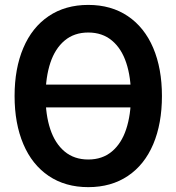

<svg xmlns="http://www.w3.org/2000/svg" viewBox="-20 -755 726 790"><path d="M139.8 -313.2V-406.8H553V-313.2ZM343.2 15Q248.8 15 180.3 -31.2Q111.9 -77.5 76 -162.1Q40 -246.8 40 -360Q40 -473.2 76 -557.8Q111.9 -642.4 180.3 -688.6Q248.8 -734.8 343.2 -734.8Q437.6 -734.8 506 -688.6Q574.4 -642.4 610.4 -557.8Q646.3 -473.2 646.3 -360Q646.3 -246.1 610.4 -161.5Q574.5 -76.9 506.1 -31Q437.7 15 343.2 15ZM343.2 -98.7Q401 -98.7 440.4 -131.7Q479.8 -164.7 499.2 -223.5Q518.7 -282.4 518.8 -360Q519 -437.4 499.5 -496.3Q480.1 -555.2 440.5 -588.2Q401 -621.2 343.2 -621.2Q285.3 -621.2 246 -588.2Q206.6 -555.2 187.1 -496.4Q167.7 -437.6 167.5 -360Q167.3 -282.6 186.8 -223.7Q206.3 -164.8 245.8 -131.7Q285.3 -98.7 343.2 -98.7Z"/></svg>

Font: Vela Sans GX ExtLt
Style: Regular
Weight: 200
Designer: Principal design: Mikhail Sharanda - project Manrope.
Design modification: Ravid Balaliev
Foundry: Mikhail Sharanda
Version: Version 1.001